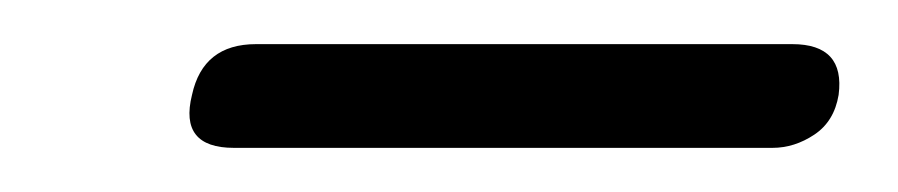

<svg xmlns="http://www.w3.org/2000/svg" viewBox="-20 -308 407 87"><path d="M360 -265Q358 -253 349 -247Q340 -241 330 -241H86Q61 -241 67 -265Q72 -288 96 -288H339Q363 -288 360 -265Z"/></svg>

Font: Jura
Style: Italic
Weight: 400
Designer: Ed Merritt
Foundry: Ten by Twenty
Version: Version 1.007